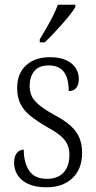

<svg xmlns="http://www.w3.org/2000/svg" viewBox="-20 -786 407 816"><path d="M177 10Q131 10 100.5 -4Q70 -18 55 -41.5Q40 -65 40 -94Q40 -114 46 -126.5Q52 -139 61.5 -144.5Q71 -150 81 -150Q81 -95 104 -60.5Q127 -26 179 -26Q226 -26 250.5 -53Q275 -80 275 -128Q275 -152 267 -170.5Q259 -189 239 -207Q219 -225 182 -245Q135 -272 107 -295.5Q79 -319 66 -346.5Q53 -374 53 -412Q53 -474 91 -508.5Q129 -543 193 -543Q233 -543 260.5 -530.5Q288 -518 301.5 -497Q315 -476 315 -451Q315 -427 304.5 -413Q294 -399 272 -399Q272 -454 251 -481Q230 -508 188 -508Q145 -508 125.5 -483.5Q106 -459 106 -421Q106 -380 131 -354Q156 -328 210 -298Q254 -275 279.5 -252Q305 -229 317 -201Q329 -173 329 -137Q329 -68 288 -29Q247 10 177 10ZM149 -619Q164 -644 178.5 -669Q193 -694 205.5 -719Q218 -744 226 -766H300V-756Q293 -743 278 -724Q263 -705 244 -683.5Q225 -662 206 -642Q187 -622 170 -606H149Z"/></svg>

Font: Noto Serif Ethiopic Condensed Light
Style: Regular
Weight: 300
Width: 3
Designer: Monotype Design Team
Foundry: Monotype Imaging Inc.
Version: Version 2.102